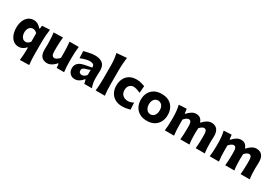

<svg xmlns="http://www.w3.org/2000/svg" viewBox="71 -2151 5279 3683"><g transform="rotate(30 2710.0 -309.5)"><path d="M409.2 220.7Q416.5 161.1 420.2 103Q423.8 44.9 423.8 -17.6V-60.5H412.1Q378.4 -22 339.4 -3.4Q300.3 15.1 262.2 15.1Q186 15.1 136.7 -26.4Q87.4 -67.9 63.2 -135.5Q39.1 -203.1 39.1 -281.2Q39.1 -364.7 64.7 -431.6Q90.3 -498.5 140.4 -537.6Q190.4 -576.7 264.2 -576.7Q312 -576.7 353.3 -553.2Q394.5 -529.8 426.3 -490.7H440.4L448.7 -560.5L620.1 -569.3Q599.1 -432.6 599.1 -298.3V-26.9Q599.1 42.5 602.5 99.1Q606 155.8 613.3 215.3ZM329.6 -133.3Q386.7 -136.7 423.8 -193.4V-378.4Q404.3 -401.4 379.4 -413.3Q354.5 -425.3 330.1 -425.8Q273.9 -423.3 245.8 -381.3Q217.8 -339.4 217.8 -279.8Q217.8 -242.2 230 -209.2Q242.2 -176.3 266.8 -155.5Q291.5 -134.8 329.6 -133.3Z M893.1 15.1Q719.2 15.1 719.2 -183.6Q719.2 -220.2 720.5 -248.3Q721.7 -276.4 721.7 -306.2Q721.7 -384.8 717.3 -442.6Q712.9 -500.5 706.1 -560.5L910.2 -565.9Q903.8 -505.9 900.4 -448.2Q897 -390.6 897 -328.1V-256.3Q897 -198.2 912.6 -169.4Q928.2 -140.6 968.3 -140.6Q988.3 -140.6 1019.8 -161.4Q1051.3 -182.1 1071.8 -209.5V-328.1Q1071.8 -390.6 1068.1 -445.6Q1064.5 -500.5 1058.6 -560.5H1262.7Q1254.9 -500.5 1251 -442.6Q1247.1 -384.8 1247.1 -306.2V-242.2Q1247.1 -172.9 1250.2 -116.2Q1253.4 -59.6 1261.2 0H1097.2L1088.9 -88.9H1073.7Q1050.8 -61 1020.5 -37.4Q990.2 -13.7 957.3 0.7Q924.3 15.1 893.1 15.1Z M1505.4 14.2Q1453.6 14.2 1419.2 -7.1Q1384.8 -28.3 1367.4 -63.7Q1350.1 -99.1 1350.1 -141.6Q1350.1 -189.5 1367.7 -220.9Q1385.3 -252.4 1412.6 -271.5Q1439.9 -290.5 1469.7 -300.8Q1499.5 -311 1523.9 -315.9L1685.5 -347.7Q1688 -397 1658.4 -414.6Q1628.9 -432.1 1574.7 -432.1Q1561 -432.1 1529.1 -425.5Q1497.1 -418.9 1458 -407.5Q1418.9 -396 1382.8 -380.4L1376 -534.7Q1403.3 -541.5 1443.6 -551.5Q1483.9 -561.5 1530.5 -569.1Q1577.1 -576.7 1623 -576.7Q1725.1 -576.7 1785.2 -529.1Q1845.2 -481.4 1845.2 -374.5Q1845.2 -347.2 1843 -307.9Q1840.8 -268.6 1840.8 -237.8V-192.9Q1840.8 -149.9 1848.9 -101.8Q1856.9 -53.7 1876.5 0H1709L1688.5 -85H1675.8Q1647.9 -46.4 1602.1 -16.1Q1556.2 14.2 1505.4 14.2ZM1582 -121.6Q1605 -121.6 1633.5 -137.7Q1662.1 -153.8 1680.2 -183.6L1680.7 -295.9Q1670.9 -288.6 1653.1 -281Q1635.3 -273.4 1590.3 -262.2Q1560.5 -254.9 1536.9 -238.5Q1513.2 -222.2 1513.2 -186.5Q1513.2 -151.9 1533.4 -136.7Q1553.7 -121.6 1582 -121.6Z M1960 0Q1966.8 -59.6 1970.7 -116.2Q1974.6 -172.9 1974.6 -242.2V-554.2Q1974.6 -622.6 1968.3 -688.5Q1961.9 -754.4 1946.3 -821.3L2168.5 -840.3Q2160.6 -773.9 2155 -702.9Q2149.4 -631.8 2149.4 -554.2V-242.2Q2149.4 -172.9 2152.8 -116.2Q2156.2 -59.6 2164.1 0Z M2551.8 12.2Q2458 12.2 2391.8 -25.4Q2325.7 -63 2290.8 -128.9Q2255.9 -194.8 2255.9 -279.3Q2255.9 -364.3 2287.8 -431.2Q2319.8 -498 2383.1 -536.9Q2446.3 -575.7 2539.6 -575.7Q2591.3 -575.7 2640.9 -562.5Q2690.4 -549.3 2725.1 -536.6L2712.4 -381.3Q2659.2 -406.2 2619.4 -416.7Q2579.6 -427.2 2560.1 -427.2Q2503.9 -425.3 2469.2 -387.7Q2434.6 -350.1 2434.6 -284.7Q2434.6 -215.8 2477.1 -174.1Q2519.5 -132.3 2596.2 -131.3Q2620.1 -131.3 2652.3 -140.4Q2684.6 -149.4 2715.8 -167L2724.6 -15.1Q2691.9 -7.3 2645.8 2.4Q2599.6 12.2 2551.8 12.2Z M3099.1 15.1Q2996.1 15.1 2929.2 -26.6Q2862.3 -68.4 2830.1 -136Q2797.9 -203.6 2797.9 -281.7Q2797.9 -365.7 2831.8 -432.4Q2865.7 -499 2932.1 -537.8Q2998.5 -576.7 3095.7 -576.7Q3195.8 -576.7 3262.2 -537.4Q3328.6 -498 3361.8 -431.4Q3395 -364.7 3395 -281.7Q3395 -197.3 3360.6 -129.9Q3326.2 -62.5 3260 -23.7Q3193.8 15.1 3099.1 15.1ZM3098.1 -127Q3157.7 -129.9 3187 -174.1Q3216.3 -218.3 3216.3 -281.7Q3216.3 -348.6 3186 -388.7Q3155.8 -428.7 3098.1 -433.6Q3038.6 -430.2 3007.6 -388.2Q2976.6 -346.2 2976.6 -281.7Q2976.6 -220.2 3007.3 -175Q3038.1 -129.9 3098.1 -127Z M4175.8 0Q4181.6 -59.6 4184.6 -115Q4187.5 -170.4 4187.5 -232.9V-301.3Q4187.5 -359.4 4173.3 -388.2Q4159.2 -417 4121.6 -417Q4102.1 -417 4074.7 -398.7Q4047.4 -380.4 4026.4 -355Q4025.4 -324.7 4024.2 -289.1Q4022.9 -253.4 4022.9 -225.1Q4022.9 -161.1 4025.9 -108.4Q4028.8 -55.7 4038.1 0H3835.9Q3841.8 -59.6 3844.7 -115Q3847.7 -170.4 3847.7 -232.9V-301.3Q3847.7 -359.4 3833.5 -388.2Q3819.3 -417 3781.7 -417Q3760.7 -417 3731.4 -396.2Q3702.1 -375.5 3681.6 -348.1V-232.9Q3681.6 -170.4 3685.1 -115Q3688.5 -59.6 3695.8 0H3492.2Q3499 -59.6 3502.7 -116.2Q3506.3 -172.9 3506.3 -242.2V-298.3Q3506.3 -362.3 3500 -427.7Q3493.7 -493.2 3477.5 -560.5L3649.4 -569.3L3660.6 -472.2H3675.3Q3710 -514.2 3758.3 -545.4Q3806.6 -576.7 3856.9 -576.7Q3967.8 -576.7 4000.5 -471.2H4012.2Q4047.9 -514.6 4097.4 -545.7Q4147 -576.7 4197.3 -576.7Q4278.8 -576.7 4323 -526.6Q4367.2 -476.6 4367.2 -377.4Q4367.2 -340.8 4365.2 -306.2Q4363.3 -271.5 4363.3 -242.2Q4363.3 -172.9 4366 -116.2Q4368.7 -59.6 4377.9 0Z M5170.4 0Q5176.3 -59.6 5179.2 -115Q5182.1 -170.4 5182.1 -232.9V-301.3Q5182.1 -359.4 5168 -388.2Q5153.8 -417 5116.2 -417Q5096.7 -417 5069.3 -398.7Q5042 -380.4 5021 -355Q5020 -324.7 5018.8 -289.1Q5017.6 -253.4 5017.6 -225.1Q5017.6 -161.1 5020.5 -108.4Q5023.4 -55.7 5032.7 0H4830.6Q4836.4 -59.6 4839.4 -115Q4842.3 -170.4 4842.3 -232.9V-301.3Q4842.3 -359.4 4828.1 -388.2Q4814 -417 4776.4 -417Q4755.4 -417 4726.1 -396.2Q4696.8 -375.5 4676.3 -348.1V-232.9Q4676.3 -170.4 4679.7 -115Q4683.1 -59.6 4690.4 0H4486.8Q4493.7 -59.6 4497.3 -116.2Q4501 -172.9 4501 -242.2V-298.3Q4501 -362.3 4494.6 -427.7Q4488.3 -493.2 4472.2 -560.5L4644 -569.3L4655.3 -472.2H4669.9Q4704.6 -514.2 4752.9 -545.4Q4801.3 -576.7 4851.6 -576.7Q4962.4 -576.7 4995.1 -471.2H5006.8Q5042.5 -514.6 5092 -545.7Q5141.6 -576.7 5191.9 -576.7Q5273.4 -576.7 5317.6 -526.6Q5361.8 -476.6 5361.8 -377.4Q5361.8 -340.8 5359.9 -306.2Q5357.9 -271.5 5357.9 -242.2Q5357.9 -172.9 5360.6 -116.2Q5363.3 -59.6 5372.6 0Z"/></g></svg>

Font: Pinar DS2-Bold
Style: Regular
Weight: 700
Designer: Amin Abedi
Version: Version 2.000